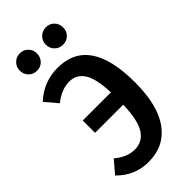

<svg xmlns="http://www.w3.org/2000/svg" viewBox="-283 -975 1056 1056"><g transform="rotate(-45 244.5 -447.0)"><path d="M47 -842Q47 -870 66.5 -889.5Q86 -909 114 -909Q143 -909 162 -889.5Q181 -870 181 -842Q181 -813 162 -793.5Q143 -774 114 -774Q85 -774 66 -793.5Q47 -813 47 -842ZM249 -842Q249 -870 269 -889.5Q289 -909 317 -909Q346 -909 365 -889.5Q384 -870 384 -842Q384 -813 365 -793.5Q346 -774 317 -774Q288 -774 268.5 -793.5Q249 -813 249 -842ZM205 -706Q450 -706 450 -348Q450 -169 382.5 -77Q315 15 193 15Q86 15 10 -63L71 -135Q129 -87 187 -87Q249 -87 281.5 -139Q314 -191 317 -307H98V-403H317Q313 -513 282.5 -560Q252 -607 197 -607Q136 -607 76 -559L15 -631Q96 -706 205 -706Z"/></g></svg>

Font: Fira Sans Condensed Medium
Style: Regular
Weight: 500
Width: 3
Designer: Carrois Corporate & Edenspiekermann AG
Foundry: Carrois Corporate GbR & Edenspiekermann AG
Version: Version 4.203;PS 004.203;hotconv 1.0.88;makeotf.lib2.5.64775